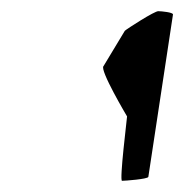

<svg xmlns="http://www.w3.org/2000/svg" viewBox="-20 -782 329 343"><path d="M165 -664C157 -658 207 -574 207 -574C207 -571 193 -459 198 -459C203 -459 244 -462 245 -466L289 -756C290 -760 268 -762 263 -762C257 -763 206 -730 203 -727Z"/></svg>

Font: Ampere
Style: UltExtIta
Weight: 400
Version: Version 1